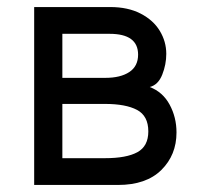

<svg xmlns="http://www.w3.org/2000/svg" viewBox="-20 -525 561 545"><path d="M293 -505Q343 -505 379 -486.5Q415 -468 433.5 -437.5Q452 -407 452 -372Q452 -342 440.5 -313Q429 -284 405 -278Q442 -264 461.5 -228Q481 -192 481 -149Q481 -85 438 -42.5Q395 0 315 0H77V-505ZM372 -370Q372 -429 291 -429H157V-304H279Q322 -304 347 -320.5Q372 -337 372 -370ZM401 -152Q401 -196 369 -213Q337 -230 278 -230H157V-76H278Q339 -76 370 -93Q401 -110 401 -152Z"/></svg>

Font: Bellota Text
Style: Bold
Weight: 700
Designer: Kemie Guaida
Foundry: Kemie Guaida
Version: Version 4.001